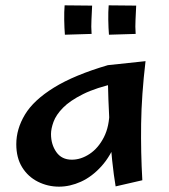

<svg xmlns="http://www.w3.org/2000/svg" viewBox="-20 -685 631 719"><path d="M201 14Q159 14 122 -4.5Q85 -23 63 -58.5Q41 -94 41 -145Q41 -202 73.5 -256Q106 -310 182 -357Q258 -404 384 -441L418 -374Q340 -357 291 -332.5Q242 -308 216 -281.5Q190 -255 180.5 -229Q171 -203 171 -183Q171 -144 191 -115.5Q211 -87 249 -87Q283 -87 315.5 -108.5Q348 -130 369 -171Q390 -212 390 -271L448 -314Q442 -225 418.5 -163Q395 -101 359.5 -62Q324 -23 283 -4.5Q242 14 201 14ZM413 13Q406 -28 400 -84.5Q394 -141 391 -200Q388 -259 386 -311Q384 -363 383.5 -398.5Q383 -434 384 -441L525 -456Q510 -329 508.5 -221.5Q507 -114 513 -10ZM223 -555Q221 -580 220.5 -610.5Q220 -641 222 -665L325 -664Q324 -636 322.5 -611Q321 -586 323 -558ZM388 -555Q386 -580 385.5 -610.5Q385 -641 387 -665L490 -664Q489 -636 487.5 -611Q486 -586 488 -558Z"/></svg>

Font: Marhey Light
Style: Regular
Weight: 400
Version: Version 1.000